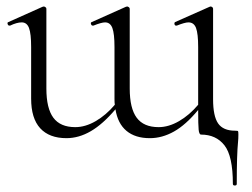

<svg xmlns="http://www.w3.org/2000/svg" viewBox="-20 -415 776 592"><path d="M715 0Q715 13 714 22Q710 62 710 152Q710 157 704 157Q698 157 698 152Q698 66 672 33Q646 0 600 0Q594 0 592.5 -15Q591 -30 591 -75V-76Q553 -30 516.5 -9.5Q480 11 442 11Q397 11 370 -11.5Q343 -34 336 -78Q297 -32 260 -10.5Q223 11 185 11Q132 11 104 -19.5Q76 -50 76 -111V-270Q76 -311 69.5 -328.5Q63 -346 47 -346Q32 -346 11 -336H9Q5 -336 3.5 -341Q2 -346 6 -347L111 -394L115 -395Q117 -395 120 -393Q123 -391 123 -388V-142Q123 -81 144.5 -52Q166 -23 212 -23Q243 -23 275 -41.5Q307 -60 334 -92Q333 -98 333 -111V-270Q333 -311 326.5 -328.5Q320 -346 304 -346Q293 -346 268 -336H266Q262 -336 260.5 -341Q259 -346 263 -347L368 -394L372 -395Q374 -395 377 -393Q380 -391 380 -388V-142Q380 -81 401.5 -52Q423 -23 469 -23Q500 -23 532 -41.5Q564 -60 591 -92V-270Q591 -311 584.5 -328.5Q578 -346 561 -346Q550 -346 525 -336H523Q519 -336 518 -340.5Q517 -345 520 -347L626 -394L629 -395Q632 -395 634.5 -393Q637 -391 637 -388V-109Q637 -57 652.5 -34.5Q668 -12 705 -12Q713 -12 714 -10.5Q715 -9 715 0Z"/></svg>

Font: Cormorant Infant Light
Style: Regular
Weight: 300
Designer: Christian Thalmann (Catharsis Fonts)
Version: Version 3.000